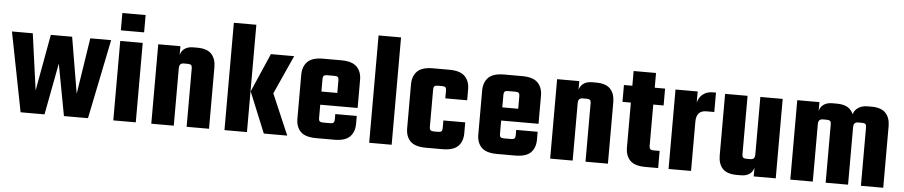

<svg xmlns="http://www.w3.org/2000/svg" viewBox="-40 -930 5611 1192"><g transform="rotate(5 2765.0 -334.5)"><path d="M498 -495.1H627.9L526.9 0H377L316.9 -321.8L255.9 0H106.9L9.8 -495.1H139.6L188 -143.1L252 -495.1H384.8L443.8 -145Z M824.7 0H684.6V-495.1H824.7ZM682.6 -561V-668.9H827.6V-561Z M1061.5 0H921.4V-495.1H1059.6V-440.9Q1064.9 -460.4 1078.1 -473.6Q1100.1 -495.1 1139.2 -495.1H1164.6Q1226.6 -495.1 1253.9 -465.1Q1281.2 -435.1 1281.2 -383.8V0H1141.6V-365.2Q1141.6 -378.9 1135.5 -384.5Q1129.4 -390.1 1114.3 -390.1H1090.3Q1076.2 -390.1 1068.8 -382.6Q1061.5 -375 1061.5 -357.9Z M1517.6 0H1377.4V-668.9H1517.6ZM1518.6 -253.9 1623.5 -495.1H1768.6L1659.7 -253.9L1768.6 0H1622.6Z M2054.2 -126V-159.2H2188V-110.8Q2188 -59.1 2158.4 -29.5Q2128.9 0 2061 0H1949.2Q1880.9 0 1851.6 -29.5Q1822.3 -59.1 1822.3 -110.8V-383.8Q1822.3 -435.1 1851.6 -465.1Q1880.9 -495.1 1949.2 -495.1H2062Q2129.9 -495.1 2159.4 -465.1Q2189 -435.1 2189 -383.8V-209H1956.1V-124Q1956.1 -110.8 1962.2 -105.5Q1968.3 -100.1 1982.9 -100.1H2028.3Q2043 -100.1 2048.6 -106Q2054.2 -111.8 2054.2 -126ZM1956.1 -370.1V-291H2055.2V-370.1Q2055.2 -383.8 2049.6 -389.4Q2043.9 -395 2029.3 -395H1982.9Q1968.3 -395 1962.2 -389.4Q1956.1 -383.8 1956.1 -370.1Z M2419.4 0H2279.3V-668.9H2419.4Z M2646 -365.2V-129.9Q2646 -117.2 2652.1 -111.1Q2658.2 -105 2673.3 -105H2699.2Q2715.3 -105 2720.7 -111.1Q2726.1 -117.2 2726.1 -129.9V-178.2H2862.3V-110.8Q2862.3 -59.1 2832.8 -29.5Q2803.2 0 2735.4 0H2633.3Q2564.9 0 2535.6 -29.5Q2506.3 -59.1 2506.3 -110.8V-383.8Q2506.3 -435.1 2535.6 -465.1Q2564.9 -495.1 2633.3 -495.1H2735.4Q2803.2 -495.1 2832.8 -465.1Q2862.3 -435.1 2862.3 -383.8V-315.9H2726.1V-365.2Q2726.1 -378.9 2720.7 -384.5Q2715.3 -390.1 2699.2 -390.1H2673.3Q2658.2 -390.1 2652.1 -384.5Q2646 -378.9 2646 -365.2Z M3181.6 -126V-159.2H3315.4V-110.8Q3315.4 -59.1 3285.9 -29.5Q3256.3 0 3188.5 0H3076.7Q3008.3 0 2979 -29.5Q2949.7 -59.1 2949.7 -110.8V-383.8Q2949.7 -435.1 2979 -465.1Q3008.3 -495.1 3076.7 -495.1H3189.5Q3257.3 -495.1 3286.9 -465.1Q3316.4 -435.1 3316.4 -383.8V-209H3083.5V-124Q3083.5 -110.8 3089.6 -105.5Q3095.7 -100.1 3110.4 -100.1H3155.8Q3170.4 -100.1 3176 -106Q3181.6 -111.8 3181.6 -126ZM3083.5 -370.1V-291H3182.6V-370.1Q3182.6 -383.8 3177 -389.4Q3171.4 -395 3156.7 -395H3110.4Q3095.7 -395 3089.6 -389.4Q3083.5 -383.8 3083.5 -370.1Z M3547.4 0H3407.2V-495.1H3545.4V-440.9Q3550.8 -460.4 3564 -473.6Q3585.9 -495.1 3625 -495.1H3650.4Q3712.4 -495.1 3739.7 -465.1Q3767.1 -435.1 3767.1 -383.8V0H3627.4V-365.2Q3627.4 -378.9 3621.3 -384.5Q3615.2 -390.1 3600.1 -390.1H3576.2Q3562 -390.1 3554.7 -382.6Q3547.4 -375 3547.4 -357.9Z M4015.6 -586.9V-495.1H4080.1V-390.1H4015.6V-130.9Q4015.6 -118.2 4021.7 -112.5Q4027.8 -106.9 4042 -106.9H4080.1V0H4002Q3934.1 0 3905 -29.5Q3876 -59.1 3876 -110.8V-390.1H3823.7V-495.1H3876V-586.9Z M4397 -498V-377H4348.1Q4285.2 -377 4285.2 -307.1V0H4145V-495.1H4283.2V-425.3Q4286.1 -437.5 4291.5 -448.2Q4303.2 -471.7 4325.7 -484.9Q4348.1 -498 4379.9 -498Z M4454.1 -495.1H4594.2V-129.9Q4594.2 -117.2 4600.1 -111.1Q4606 -105 4621.1 -105H4644Q4660.2 -105 4667 -112.5Q4673.8 -120.1 4673.8 -137.2V-495.1H4813V0H4675.8V-54.2Q4670.4 -34.7 4657.7 -21.5Q4636.2 0 4595.2 0H4570.8Q4508.8 0 4481.4 -29.5Q4454.1 -59.1 4454.1 -110.8Z M5263.7 0H5124V-365.2Q5124 -378.9 5117.9 -384.5Q5111.8 -390.1 5096.7 -390.1H5072.8Q5058.6 -390.1 5051.3 -382.6Q5043.9 -375 5043.9 -357.9V0H4903.8V-495.1H5042V-440.9Q5047.4 -460.4 5060.5 -473.6Q5082.5 -495.1 5121.6 -495.1H5147Q5209 -495.6 5236.3 -465.3Q5247.6 -453.6 5253.9 -438Q5259.3 -458 5274.9 -472.2Q5300.8 -495.1 5341.8 -495.1H5366.7Q5427.7 -495.1 5455.3 -465.1Q5482.9 -435.1 5482.9 -383.8V0H5343.8V-365.2Q5343.8 -378.9 5337.9 -384.5Q5332 -390.1 5316.9 -390.1H5293Q5277.8 -390.1 5270.8 -382.6Q5263.7 -375 5263.7 -357.9Z"/></g></svg>

Font: Akaash Gobhi
Style: Regular
Weight: 400
Designer: Kulbir Singh Thind, MD
Foundry: Punjab Online
Version: Version 1.200